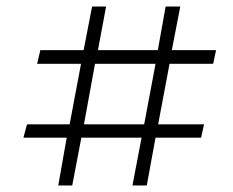

<svg xmlns="http://www.w3.org/2000/svg" viewBox="-20 -570 717 590"><path d="M159 0 185 -147H52L63 -188H194L229 -374H94L104 -416H237L263 -550H306L281 -416H465L489 -550H534L508 -416H644L635 -374H501L466 -188H607L598 -147H458L431 0H387L415 -147H230L202 0ZM272 -374 238 -188H423L458 -374Z"/></svg>

Font: Literata 36pt
Style: Italic
Weight: 400
Italic angle: -2°
Designer: Latin by Veronika Burian and Jose Scaglione. Greek by Irene Vlachou. Cyrillic by Vera Evstafieva
Foundry: TypeTogether
Version: Version 3.002